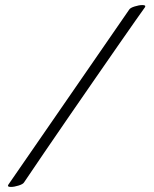

<svg xmlns="http://www.w3.org/2000/svg" viewBox="-20 -738 608 758"><path d="M23 0Q7 0 13 -9L490 -700Q494 -707 511.5 -712.5Q529 -718 542 -718Q558 -718 552 -709Q544 -698 515.5 -657.5Q487 -617 445 -556.5Q403 -496 353.5 -424.5Q304 -353 253 -279Q202 -205 156 -137.5Q110 -70 75 -18Q71 -11 53.5 -5.5Q36 0 23 0Z"/></svg>

Font: Kings
Style: Regular
Weight: 400
Designer: Robert E. Leuschke
Foundry: Robert E. Leuschke
Version: Version 1.010; ttfautohint (v1.8.3)